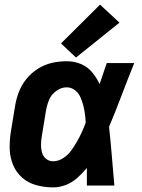

<svg xmlns="http://www.w3.org/2000/svg" viewBox="-20 -803 616 831"><path d="M210 8Q238 8 265 -2.5Q292 -13 314.5 -33Q337 -53 356 -76Q356 -38 356 0H475Q469 -64 464 -127.5Q459 -191 452 -254Q481 -323 507 -392Q533 -461 561 -530H442Q426 -484 411 -439Q398 -467 378.5 -490.5Q359 -514 330 -526Q301 -538 269 -538Q237 -538 205.5 -531Q174 -524 145 -506Q116 -488 94.5 -461.5Q73 -435 61.5 -404.5Q50 -374 45 -343L27 -233Q21 -195 22 -158.5Q23 -122 36.5 -89.5Q50 -57 76 -34Q102 -11 137.5 -1.5Q173 8 210 8ZM210 -105Q192 -105 179 -116Q166 -127 161.5 -144Q157 -161 157.5 -178.5Q158 -196 161 -214L179 -324Q183 -348 192.5 -371Q202 -394 223.5 -409.5Q245 -425 268 -425Q288 -425 303.5 -413.5Q319 -402 327 -384.5Q335 -367 340 -348.5Q345 -330 347.5 -310.5Q350 -291 351 -272Q343 -250 333.5 -229.5Q324 -209 312.5 -189Q301 -169 287 -150Q273 -131 252.5 -118Q232 -105 210 -105ZM309 -554 497 -705 413 -783 244 -615Z"/></svg>

Font: Iosevka Sparkle Extrabold
Style: Italic
Weight: 800
Italic angle: -9°
Designer: Belleve Invis
Foundry: Belleve Invis
Version: Version 4.5.0; ttfautohint (v1.8.3)